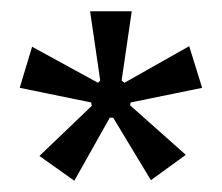

<svg xmlns="http://www.w3.org/2000/svg" viewBox="-20 -715 394 341"><path d="M112 -394 50 -438 143 -527 142 -533 15 -559 37 -632 154 -568 158 -572 140 -695H214L196 -572L201 -568L316 -633L339 -559L212 -533L211 -528L310 -440L248 -395L181 -506H175Z"/></svg>

Font: Bricolage Grotesque 96pt ExtraBold Light
Style: Regular
Weight: 300
Version: Version 1.001;gftools[0.9.33.dev8+g029e19f]